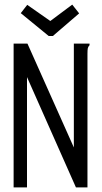

<svg xmlns="http://www.w3.org/2000/svg" viewBox="-20 -812 440 832"><path d="M39 -623H99L300 -173V-623H368V-616Q362 -610 360.5 -603Q359 -596 359 -579V0H309L97 -478V0H39ZM293 -792 323 -754 209 -656H191L70 -755L98 -791L198 -721Z"/></svg>

Font: Inconsolata Condensed
Style: Regular
Weight: 400
Width: 3
Monospace: yes
Designer: Raph Levien, Cyreal, Brenton Simpson
Foundry: Raph Levien, Cyreal, Google
Version: Version 3.000; ttfautohint (v1.8.2.53-6de2)